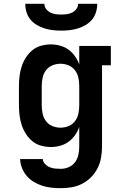

<svg xmlns="http://www.w3.org/2000/svg" viewBox="-20 -760 640 1003"><path d="M298 223Q273 223 249 220.5Q225 218 201.5 210.5Q178 203 157 190.5Q136 178 120 159.5Q104 141 95 118Q86 95 85 71H204Q204 85 215 96.5Q226 108 239.5 113.5Q253 119 268 120.5Q283 122 298 122Q319 122 339.5 113Q360 104 372.5 86.5Q385 69 389.5 48Q394 27 394 5V-97Q386 -74 371.5 -53.5Q357 -33 337.5 -19Q318 -5 294 1.5Q270 8 246 8Q220 8 194.5 1Q169 -6 149 -22.5Q129 -39 115 -61Q101 -83 93 -108Q85 -133 82 -158.5Q79 -184 79 -210V-310Q79 -336 82 -361.5Q85 -387 93 -412Q101 -437 115 -459Q129 -481 149 -497.5Q169 -514 194.5 -521Q220 -528 246 -528Q270 -528 294 -521.5Q318 -515 337.5 -501Q357 -487 371.5 -466.5Q386 -446 394 -423V-520H559V-419H513V5Q513 34 508 63Q503 92 490 118Q477 144 456.5 165Q436 186 410 199.5Q384 213 355.5 218Q327 223 298 223ZM296 -93Q318 -93 338.5 -101.5Q359 -110 372 -127.5Q385 -145 389.5 -166.5Q394 -188 394 -210V-310Q394 -332 389.5 -353.5Q385 -375 372 -392.5Q359 -410 338.5 -418.5Q318 -427 296 -427Q274 -427 253.5 -418.5Q233 -410 220 -392.5Q207 -375 202.5 -353.5Q198 -332 198 -310V-210Q198 -188 202.5 -166.5Q207 -145 220 -127.5Q233 -110 253.5 -101.5Q274 -93 296 -93ZM300 -600Q278 -600 256 -602.5Q234 -605 213 -611.5Q192 -618 172.5 -629.5Q153 -641 139 -658Q125 -675 118.5 -696.5Q112 -718 112 -740H212Q212 -725 221 -713Q230 -701 243 -694.5Q256 -688 270.5 -686Q285 -684 300 -684Q315 -684 329.5 -686Q344 -688 357 -694.5Q370 -701 379 -713Q388 -725 388 -740H488Q488 -718 481.5 -696.5Q475 -675 461 -658Q447 -641 427.5 -629.5Q408 -618 387 -611.5Q366 -605 344 -602.5Q322 -600 300 -600Z"/></svg>

Font: Iosevka HT Extended
Style: Bold
Weight: 700
Width: 7
Monospace: yes
Designer: Belleve Invis
Foundry: Belleve Invis
Version: Version 32.3.0; ttfautohint (v1.8.4)